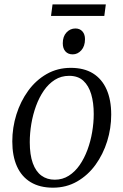

<svg xmlns="http://www.w3.org/2000/svg" viewBox="-20 -860 572 890"><path d="M308 -545.5Q369.5 -545.5 411 -519.8Q452.5 -494 474 -445.5Q495.5 -397 495.5 -328.5Q495.5 -265.5 476.8 -205.2Q458 -145 422.8 -96.2Q387.5 -47.5 337.5 -18.8Q287.5 10 225.5 10Q164.5 10 122.2 -15.5Q80 -41 58.5 -89Q37 -137 37 -204.5Q37 -268.5 56 -329.2Q75 -390 110.5 -439Q146 -488 196.2 -516.8Q246.5 -545.5 308 -545.5ZM300.5 -508.5Q263.5 -508.5 234.2 -490Q205 -471.5 183.2 -440Q161.5 -408.5 147 -368.8Q132.5 -329 125.2 -285.8Q118 -242.5 118 -201Q118 -142.5 132 -103.8Q146 -65 172 -46Q198 -27 234 -27Q270 -27 299 -45.5Q328 -64 349.5 -95.2Q371 -126.5 385.5 -165.8Q400 -205 407.2 -247.8Q414.5 -290.5 414.5 -331.5Q414.5 -383.5 402.8 -423.2Q391 -463 366.2 -485.8Q341.5 -508.5 300.5 -508.5ZM317 -608Q295.5 -608 283.2 -621.8Q271 -635.5 271 -659.5Q271 -691 288.2 -709.5Q305.5 -728 329.5 -728Q350 -728 362 -714.5Q374 -701 374 -678.5Q374 -646 357 -627Q340 -608 317 -608ZM223.5 -839.5H470.5L463.5 -786H216.5Z"/></svg>

Font: Merriweather 72pt Light
Style: Italic
Weight: 300
Italic angle: -7.8°
Version: Version 2.101